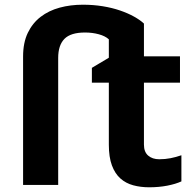

<svg xmlns="http://www.w3.org/2000/svg" viewBox="-20 -785 822 815"><path d="M332 -765Q376 -765 416 -758.5Q456 -752 489.5 -740.5Q523 -729 549 -714.5Q575 -700 591 -685V-546H744V-434H591V-171Q591 -140 609 -124.5Q627 -109 656 -109Q681 -109 704 -113.5Q727 -118 750 -126V-15Q726 -4 690.5 3Q655 10 613 10Q577 10 545.5 1.5Q514 -7 491 -27.5Q468 -48 455 -83Q442 -118 442 -171V-434H370V-497L442 -540V-618Q427 -632 399.5 -639.5Q372 -647 341 -647Q280 -647 253.5 -620Q227 -593 227 -539V0H78V-545Q78 -604 98 -645.5Q118 -687 152.5 -713.5Q187 -740 233 -752.5Q279 -765 332 -765Z"/></svg>

Font: BC Sans
Style: Bold
Weight: 700
Designer: Monotype Design Team
Province of B.C.
Foundry: Monotype Imaging Inc.
Version: Version 2.000;GOOG;noto-source:20170915:90ef993387c0